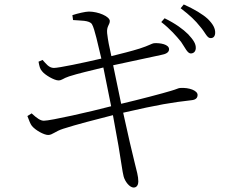

<svg xmlns="http://www.w3.org/2000/svg" viewBox="-20 -798 1040 862"><path d="M793 -610C811 -584 821 -559 836 -558C849 -558 858 -566 859 -581C860 -601 849 -618 825 -644C802 -667 768 -692 719 -716L704 -699C744 -668 772 -636 793 -610ZM879 -678C901 -653 909 -628 924 -627C937 -626 945 -634 946 -649C947 -670 937 -689 913 -713C890 -734 854 -756 805 -778L791 -761C833 -729 857 -706 879 -678ZM103 -277C111 -256 116 -242 123 -233C139 -213 178 -192 196 -192C216 -192 226 -208 264 -220C319 -238 416 -263 487 -281L512 -143C522 -86 530 -23 535 -6C541 17 562 44 580 44C596 44 601 29 601 17C601 -7 594 -29 584 -70C574 -110 554 -195 533 -292C694 -329 752 -338 839 -348C862 -350 867 -361 867 -372C867 -391 830 -406 788 -403C779 -402 775 -398 747 -390C715 -380 601 -350 524 -332L488 -505L702 -551C724 -555 739 -562 739 -577C739 -599 699 -606 671 -604C662 -603 648 -593 607 -580C569 -568 524 -557 480 -546C470 -590 465 -615 461 -649C458 -681 473 -686 473 -704C472 -724 422 -746 379 -746C364 -746 329 -738 305 -730L308 -708C338 -705 382 -708 393 -689C405 -669 420 -597 435 -535C354 -516 244 -493 222 -493C199 -493 186 -513 171 -529L153 -521C157 -500 159 -489 169 -478C182 -461 224 -437 242 -437C259 -437 262 -446 290 -455C330 -468 387 -481 444 -495L479 -321C384 -296 207 -256 177 -256C162 -256 147 -266 122 -289Z"/></svg>

Font: Noto Serif CJK KR Light
Style: Regular
Weight: 300
Designer: Ryoko NISHIZUKA 西塚涼子 (kana & ideographs); Frank Grießhammer (Latin, Greek & Cyrillic); Wenlong ZHANG 张文龙 (bopomofo); San
Foundry: Adobe
Version: Version 2.001;hotconv 1.1.0;makeotfexe 2.6.0